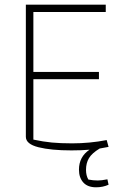

<svg xmlns="http://www.w3.org/2000/svg" viewBox="-20 -630 553 817"><path d="M316 92Q316 37 361 7Q327 10 284 10Q197 10 143.5 -3.5Q90 -17 90 -48V-610H430V-579H122V-324H401V-293H122V-36Q164 -27 200.5 -23.5Q237 -20 287 -20Q362 -20 434 -34L442 -5Q427 -2 404 2Q371 22 358.5 43Q346 64 346 93Q346 117 356 134Q376 138 396 138Q412 138 437 133L442 156Q418 167 389 167Q353 167 334.5 146.5Q316 126 316 92Z"/></svg>

Font: Athiti ExtraLight
Style: Regular
Weight: 250
Version: Version 1.032